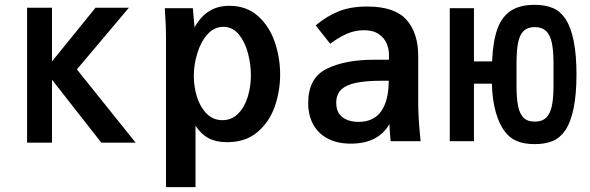

<svg xmlns="http://www.w3.org/2000/svg" viewBox="-20 -584 2440 794"><path d="M195 -254.5V6H92V-552H195V-330L375 -552H513L298 -297L541 6H399Z M663 -523 661.5 -550H777.5L784.5 -471Q811.5 -518 846.8 -539Q882 -560 928.5 -560Q999.5 -560 1046.8 -517.8Q1094 -475.5 1116.2 -410.5Q1138.5 -345.5 1138.5 -275.5Q1138.5 -208 1116.5 -144.2Q1094.5 -80.5 1045.2 -38.2Q996 4 919 4Q874.5 4 843.2 -12.2Q812 -28.5 788.5 -64V190H666.5V-431Q666.5 -477.5 663 -523ZM1017.5 -272.5Q1017.5 -317.5 1005.5 -363.8Q993.5 -410 967.8 -441.5Q942 -473 903.5 -473Q865.5 -473 837.8 -441.8Q810 -410.5 795.8 -363.2Q781.5 -316 781.5 -269.5Q781.5 -225.5 794.5 -183.5Q807.5 -141.5 834.5 -114.2Q861.5 -87 900 -87Q938 -87 964.8 -114Q991.5 -141 1004.5 -183.5Q1017.5 -226 1017.5 -272.5Z M1254.5 -158Q1254.5 -261 1330.2 -299Q1406 -337 1527.5 -337H1588.5V-359Q1588.5 -381.5 1579 -404.2Q1569.5 -427 1546.5 -443Q1523.5 -459 1485 -459Q1447.5 -459 1413.2 -443.8Q1379 -428.5 1345.5 -403L1285.5 -479Q1331.5 -517.5 1380.8 -537.2Q1430 -557 1498 -557Q1612 -557 1660.8 -502.5Q1709.5 -448 1709.5 -352V-158Q1709.5 -95 1719.5 0H1595.5Q1592 -30.5 1590.5 -71Q1544 10 1431 10Q1374 10 1334.2 -11.5Q1294.5 -33 1274.5 -70.8Q1254.5 -108.5 1254.5 -158ZM1587.5 -250H1556.5Q1491.5 -250 1451 -241.2Q1410.5 -232.5 1390.5 -212.8Q1370.5 -193 1370.5 -159.5Q1370.5 -118.5 1396.2 -99.2Q1422 -80 1462.5 -80Q1526 -80 1556.8 -124.5Q1587.5 -169 1587.5 -250Z M2067 -41Q2044.5 -70 2030.2 -120.2Q2016 -170.5 2014 -238H1940V0H1840V-550H1940V-330H2015Q2018.5 -414 2037.2 -465Q2056 -516 2093.2 -540Q2130.5 -564 2191 -564Q2234.5 -564 2265.2 -551.2Q2296 -538.5 2317 -508Q2364 -438.5 2364 -276Q2364 -113.5 2317 -44Q2296 -13.5 2265.2 -0.8Q2234.5 12 2191 12Q2149 12 2118.5 -0.2Q2088 -12.5 2067 -41ZM2269 -230V-322Q2269 -375.5 2261.8 -408Q2254.5 -440.5 2237.8 -456.2Q2221 -472 2192 -472Q2162.5 -472 2146 -456.5Q2129.5 -441 2122.8 -408.8Q2116 -376.5 2116 -322V-230Q2116 -176 2122.8 -144Q2129.5 -112 2145.8 -96.5Q2162 -81 2192 -81Q2221 -81 2237.8 -96.5Q2254.5 -112 2261.8 -144.2Q2269 -176.5 2269 -230Z"/></svg>

Font: JuliaMono
Style: Bold
Weight: 700
Monospace: yes
Designer: cormullion
Foundry: corm
Version: Version 0.055; ttfautohint (v1.8.4)